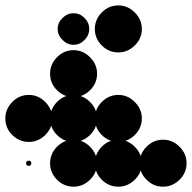

<svg xmlns="http://www.w3.org/2000/svg" viewBox="-24 -691 715 715"><path d="M583.3 -170.8Q618.3 -170.8 644.6 -144.6Q670.8 -118.3 670.8 -83.3Q670.8 -47.5 644.6 -21.7Q618.3 4.2 583.3 4.2Q547.5 4.2 521.7 -21.7Q495.8 -47.5 495.8 -83.3Q495.8 -118.3 521.7 -144.6Q547.5 -170.8 583.3 -170.8ZM416.7 -170.8Q451.7 -170.8 477.9 -144.6Q504.2 -118.3 504.2 -83.3Q504.2 -47.5 477.9 -21.7Q451.7 4.2 416.7 4.2Q380.8 4.2 355 -21.7Q329.2 -47.5 329.2 -83.3Q329.2 -118.3 355 -144.6Q380.8 -170.8 416.7 -170.8ZM250 -170.8Q285 -170.8 311.2 -144.6Q337.5 -118.3 337.5 -83.3Q337.5 -47.5 311.2 -21.7Q285 4.2 250 4.2Q214.2 4.2 188.3 -21.7Q162.5 -47.5 162.5 -83.3Q162.5 -118.3 188.3 -144.6Q214.2 -170.8 250 -170.8ZM83.3 -92.5Q92.5 -92.5 92.5 -83.3Q92.5 -73.3 83.3 -73.3Q73.3 -73.3 73.3 -83.3Q73.3 -92.5 83.3 -92.5ZM416.7 -337.5Q451.7 -337.5 477.9 -311.2Q504.2 -285 504.2 -250Q504.2 -214.2 477.9 -188.3Q451.7 -162.5 416.7 -162.5Q380.8 -162.5 355 -188.3Q329.2 -214.2 329.2 -250Q329.2 -285 355 -311.2Q380.8 -337.5 416.7 -337.5ZM250 -337.5Q285 -337.5 311.2 -311.2Q337.5 -285 337.5 -250Q337.5 -214.2 311.2 -188.3Q285 -162.5 250 -162.5Q214.2 -162.5 188.3 -188.3Q162.5 -214.2 162.5 -250Q162.5 -285 188.3 -311.2Q214.2 -337.5 250 -337.5ZM83.3 -337.5Q118.3 -337.5 144.6 -311.2Q170.8 -285 170.8 -250Q170.8 -214.2 144.6 -188.3Q118.3 -162.5 83.3 -162.5Q47.5 -162.5 21.7 -188.3Q-4.2 -214.2 -4.2 -250Q-4.2 -285 21.7 -311.2Q47.5 -337.5 83.3 -337.5ZM250 -504.2Q285 -504.2 311.2 -477.9Q337.5 -451.7 337.5 -416.7Q337.5 -380.8 311.2 -355Q285 -329.2 250 -329.2Q214.2 -329.2 188.3 -355Q162.5 -380.8 162.5 -416.7Q162.5 -451.7 188.3 -477.9Q214.2 -504.2 250 -504.2ZM416.7 -670.8Q451.7 -670.8 477.9 -644.6Q504.2 -618.3 504.2 -583.3Q504.2 -547.5 477.9 -521.7Q451.7 -495.8 416.7 -495.8Q380.8 -495.8 355 -521.7Q329.2 -547.5 329.2 -583.3Q329.2 -618.3 355 -644.6Q380.8 -670.8 416.7 -670.8ZM208.8 -624.2Q226.7 -641.7 250 -641.7Q273.3 -641.7 290.8 -624.2Q308.3 -606.7 308.3 -583.3Q308.3 -560 290.8 -542.1Q273.3 -524.2 250 -524.2Q226.7 -524.2 208.8 -542.1Q190.8 -560 190.8 -583.3Q190.8 -606.7 208.8 -624.2Z"/></svg>

Font: 0xA000-Dots-Mono
Style: Dots-Mono
Weight: 400
Version: Version 0.1